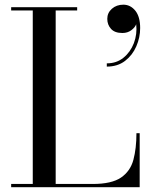

<svg xmlns="http://www.w3.org/2000/svg" viewBox="-20 -780 632 800"><path d="M427 -701.5Q427 -726.5 446.2 -743.5Q465.5 -760.5 494 -760.5Q523.5 -760.5 543.8 -735.5Q564 -710.5 564 -663Q564 -624 548 -587Q532 -550 501 -526.2Q470 -502.5 425 -502.5V-516Q465.5 -516 494.5 -539.5Q523.5 -563 537.8 -600.2Q552 -637.5 547.5 -679Q542.5 -665.5 527 -654Q511.5 -642.5 490 -642.5Q458 -642.5 442.5 -659.8Q427 -677 427 -701.5ZM562 0H26.5V-13.5H116.5V-736.5H26.5V-750H301.5V-736.5H212V-13.5H366.5Q445 -13.5 484 -40Q523 -66.5 535.8 -114Q548.5 -161.5 548.5 -225H562Z"/></svg>

Font: Bodoni* 16
Style: Regular
Weight: 400
Version: Version 2.2